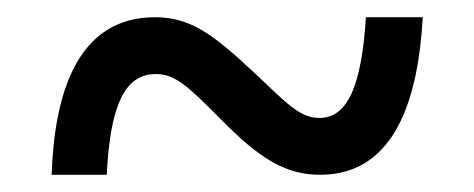

<svg xmlns="http://www.w3.org/2000/svg" viewBox="-20 -468 550 223"><path d="M40 -265H104C108 -346 125 -382 161 -382C184 -382 199 -367 236 -330C283 -282 313 -265 352 -265C440 -265 466 -356 471 -448H405C400 -369 384 -331 351 -331C328 -331 312 -349 278 -381C230 -426 203 -448 160 -448C68 -448 43 -356 40 -265Z"/></svg>

Font: Noto Serif Armenian SemiCondensed SemiBold
Style: Regular
Weight: 600
Width: 4
Designer: Monotype Design Team
Foundry: Monotype Imaging Inc.
Version: Version 2.008